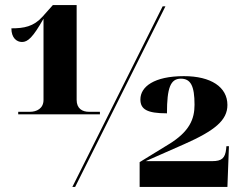

<svg xmlns="http://www.w3.org/2000/svg" viewBox="-20 -739 943 759"><path d="M52 -287H375V-297H332C305 -297 283 -310 283 -344V-719H189L148 -673C113 -634 75 -627 25 -627C25 -589 46 -573 67 -573C90 -573 110 -591 152 -665V-344C152 -310 125 -297 98 -297H52ZM266 0H277L634 -714H623ZM532 0H879L885 -161H875L874 -150C870 -114 857 -102 819 -102H556L708 -169C830 -223 879 -264 879 -324C879 -395 814 -438 707 -438C589 -438 535 -396 535 -346C535 -307 561 -291 640 -291C640 -392 654 -428 695 -428C734 -428 749 -399 749 -325C749 -269 730 -219 646 -168L532 -98Z"/></svg>

Font: Noto Serif Display Black
Style: Regular
Weight: 900
Designer: Monotype Design Team
Foundry: Monotype Imaging Inc.
Version: Version 2.009